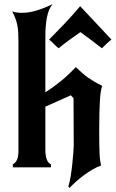

<svg xmlns="http://www.w3.org/2000/svg" viewBox="-20 -808 561 927"><path d="M310 93Q316 73 321 43.5Q326 14 329 -15.5Q332 -45 334 -70Q336 -95 336 -106Q336 -163 335.5 -220Q335 -277 335 -334L322 -348L199 -293V-88Q199 -25 226 -15V0H42V-15Q54 -20 61.5 -35.5Q69 -51 69 -79V-605Q69 -630 68 -650Q67 -670 63.5 -687Q60 -704 54 -720Q48 -736 39 -753Q59 -746 86 -746Q119 -746 155.5 -757Q192 -768 234 -788Q214 -764 206.5 -724Q199 -684 199 -632V-362Q242 -390 276 -418Q310 -446 346 -484Q363 -468 377 -455.5Q391 -443 405.5 -433Q420 -423 436 -413.5Q452 -404 473 -394Q469 -380 466.5 -364.5Q464 -349 462.5 -325Q461 -301 460 -266Q459 -231 459 -179Q459 -135 459.5 -106.5Q460 -78 461 -60Q462 -42 464 -30.5Q466 -19 468 -9Q448 -2 427.5 10Q407 22 386.5 37Q366 52 348 68Q330 84 316 99ZM518 -617Q503 -605 495 -597Q487 -589 472 -575Q448 -594 420.5 -614.5Q393 -635 368 -653Q342 -635 314 -614.5Q286 -594 263 -575Q247 -588 239.5 -596.5Q232 -605 217 -617Q252 -652 290.5 -692.5Q329 -733 367 -778Q433 -708 468.5 -670Q504 -632 518 -617Z"/></svg>

Font: New Rocker
Style: Regular
Weight: 400
Designer: Pablo Impallari, Brenda Gallo, Rodrigo Fuenzalida
Foundry: Pablo Impallari, Brenda Gallo, Rodrigo Fuenzalida
Version: Version 1.000; ttfautohint (v0.93) -l 8 -r 50 -G 200 -x 14 -